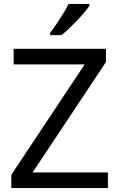

<svg xmlns="http://www.w3.org/2000/svg" viewBox="-20 -964 612 984"><path d="M533 0H38V-68L414 -634H50V-714H523V-646L147 -80H533ZM438 -934Q429 -920 412 -900Q395 -880 374.5 -858.5Q354 -837 333.5 -817.5Q313 -798 295 -784H237V-796Q252 -815 269.5 -841Q287 -867 304 -894.5Q321 -922 332 -944H438Z"/></svg>

Font: Noto Sans Vithkuqi
Style: Regular
Weight: 400
Version: Version 1.001